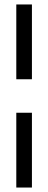

<svg xmlns="http://www.w3.org/2000/svg" viewBox="-20 -740 216 860"><path d="M53 -385V-720H123V-385ZM53 100V-235H123V100Z"/></svg>

Font: DM Sans 36pt Light
Style: Regular
Weight: 300
Designer: Colophon Foundry, Jonny Pinhorn
Foundry: Colophon Foundry
Version: Version 4.004;gftools[0.9.30]